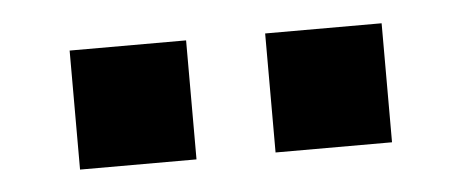

<svg xmlns="http://www.w3.org/2000/svg" viewBox="-27 -776 541 225"><g transform="rotate(-5 243.5 -663.0)"><path d="M290 -593V-733H427V-593ZM60 -593V-733H197V-593Z"/></g></svg>

Font: Instrument Sans SemiBold
Style: Regular
Weight: 600
Designer: Rodrigo Fuenzalida
Foundry: fragTYPE
Version: Version 1.000;gftools[0.9.28]